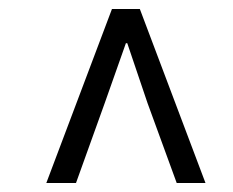

<svg xmlns="http://www.w3.org/2000/svg" viewBox="-20 -690 519 427"><path d="M229 -670H291L437 -283H373L308 -461L263 -594H260L213 -461L149 -283H83Z"/></svg>

Font: mr_Source Sans Pro
Style: Italic
Weight: 400
Italic angle: -11°
Designer: Paul D. Hunt
Foundry: Adobe Systems Incorporated
Version: Version 1.036;July 10, 2024;FontCreator 11.5.0.2430 64-bit